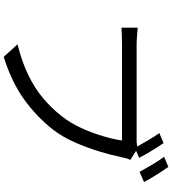

<svg xmlns="http://www.w3.org/2000/svg" viewBox="34 -931 932 1040"><g transform="rotate(90 500.0 -411.0)"><path d="M835 -699 797 -682 846 -651Q841 -640 837.5 -628Q834 -616 831 -601Q820 -548 800 -482Q780 -416 751 -350Q722 -284 682 -232Q613 -144 519 -76Q425 -8 288 35L220 -40Q317 -64 389 -99.5Q461 -135 514.5 -180.5Q568 -226 610 -280Q646 -326 672.5 -383.5Q699 -441 716.5 -499.5Q734 -558 741 -606H229Q200 -606 174.5 -605Q149 -604 130 -603V-691Q150 -689 177.5 -687Q205 -685 230 -685H731Q741 -685 751.5 -685.5Q762 -686 774 -688Q758 -716 738 -750Q718 -784 701 -808L755 -831Q767 -814 782 -790.5Q797 -767 811 -742.5Q825 -718 835 -699ZM829 -834 884 -857Q896 -840 911.5 -816.5Q927 -793 941.5 -768.5Q956 -744 966 -725L911 -701Q894 -732 871.5 -770Q849 -808 829 -834Z"/></g></svg>

Font: Noto IKEA Simplified Chinese
Style: Regular
Weight: 400
Designer: Monotype Design Team
Foundry: Monotype Imaging Inc.
Version: Version 1.100